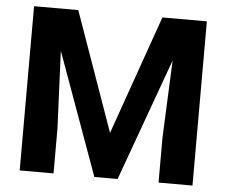

<svg xmlns="http://www.w3.org/2000/svg" viewBox="-51 -769 978 828"><g transform="rotate(5 438.0 -355.5)"><path d="M254.9 -710.9 437.5 -195.3 619.1 -710.9H811.5V0H664.6V-194.3L679.2 -529.8L487.3 0H386.7L195.3 -529.3L210 -194.3V0H63.5V-710.9Z"/></g></svg>

Font: Robotiche
Style: Bold
Weight: 700
Designer: Google
Version: Version 2.001150; 2014